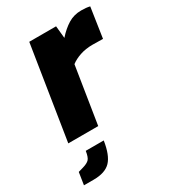

<svg xmlns="http://www.w3.org/2000/svg" viewBox="-186 -642 859 961"><g transform="rotate(-30 243.5 -161.5)"><path d="M134 -538H289L296 -467Q328 -503 361.5 -523.5Q395 -544 437 -544Q467 -544 487 -539L461 -366Q442 -367 401 -367Q361 -367 328.5 -356Q296 -345 274 -328L222 0H49ZM23 150 51 142Q79 134 90 122Q101 110 106 76H210Q198 155 166.5 188Q135 221 68 221H12Z"/></g></svg>

Font: Exo ExtraBold
Style: Italic
Weight: 800
Italic angle: -9°
Designer: Natanael Gama
Foundry: Natanael Gama
Version: Version 1.500; ttfautohint (v1.6)